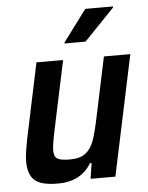

<svg xmlns="http://www.w3.org/2000/svg" viewBox="-52 -760 627 811"><g transform="rotate(-5 261.0 -354.5)"><path d="M35 -98Q35 -127 49 -197L115 -510H228L168 -227Q153 -157 153 -134Q153 -106 167.5 -97.5Q182 -89 221 -89Q263 -89 286.5 -107Q310 -125 322 -158.5Q334 -192 348 -259L401 -510H513L405 0H300L310 -66H303Q259 8 161 8Q90 8 62.5 -16.5Q35 -41 35 -98ZM240 -579 241 -584 340 -717H458L457 -712L329 -579Z"/></g></svg>

Font: Saira Semi Condensed Medium
Style: Italic
Weight: 500
Width: 4
Italic angle: -12°
Designer: Hector Gatti with collaboration of the Omnibus-Type team
Foundry: Omnibus-Type
Version: Version 1.001; ttfautohint (v1.8)